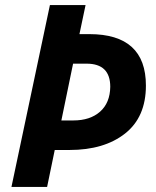

<svg xmlns="http://www.w3.org/2000/svg" viewBox="-20 -734 613 754"><path d="M176 -714H316L292 -600H331Q553 -600 553 -398Q553 -274 471 -209.5Q389 -145 253 -145H195L165 0H25ZM268 -261Q334 -261 373 -295.5Q412 -330 413 -393Q413 -484 320 -484H267L221 -261Z"/></svg>

Font: Noto Sans Display
Style: Bold Italic
Weight: 700
Italic angle: -12°
Designer: Monotype Design team
Foundry: Monotype Imaging Inc.
Version: Version 1.000